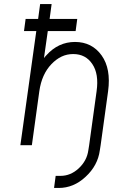

<svg xmlns="http://www.w3.org/2000/svg" viewBox="-20 -720 575 952"><path d="M99 -566H160L81 0H138L175 -268Q187 -352 235 -402Q259 -427 285.5 -439.5Q312 -452 343 -452Q405 -452 438 -402Q471 -353 459 -268L422 0L418 25Q411 77 370 115Q330 152 280 152H256L248 212H271Q345 212 404 157Q465 101 475 25L479 0L516 -268Q531 -379 484 -445Q436 -512 352 -512Q269 -512 210 -446Q207 -443 204 -439.5Q201 -436 198 -432L217 -566H355L363 -626H226L236 -700H179L169 -626H107Z"/></svg>

Font: Unageo
Style: Light-Italic
Weight: 300
Designer: Richard Sepsi
Foundry: Richard Sepsi
Version: Version 2.000